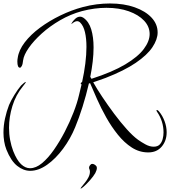

<svg xmlns="http://www.w3.org/2000/svg" viewBox="-25 -741 980 1106"><path d="M149 243Q110 243 74 214.5Q38 186 12 121Q3 98 -1 73Q-5 48 -5 23Q-5 -18 4 -59Q13 -100 27 -136Q38 -162 58 -194.5Q78 -227 96 -248Q102 -254 111 -261.5Q120 -269 123 -269Q124 -269 124 -268Q124 -265 107 -244Q66 -194 46.5 -130.5Q27 -67 27 -5Q27 32 33.5 66Q40 100 51 129Q72 182 96.5 205Q121 228 148 228Q182 228 217 199Q252 170 285.5 122Q319 74 348 18Q377 -38 398.5 -93.5Q420 -149 430 -193L445 -255Q440 -256 440 -259Q440 -264 448 -269Q460 -323 466.5 -375Q473 -427 473 -471Q473 -519 464.5 -555.5Q456 -592 437 -611Q429 -619 419 -619Q412 -619 404.5 -615Q397 -611 390 -605Q383 -598 388.5 -608.5Q394 -619 407.5 -632Q421 -645 437 -645Q446 -645 455 -639Q487 -617 500.5 -572Q514 -527 514 -468Q514 -429 509 -386Q504 -343 495 -298Q497 -296 498.5 -293Q500 -290 502 -287Q623 -326 696.5 -370Q770 -414 803.5 -459Q837 -504 837 -545Q837 -588 805 -622Q773 -656 717 -676Q661 -696 588 -696Q520 -696 447 -677Q381 -659 321.5 -624.5Q262 -590 215.5 -548Q169 -506 140.5 -465Q112 -424 108 -393Q106 -371 100.5 -361Q95 -351 90 -351Q75 -351 75 -387Q75 -392 75.5 -397Q76 -402 77 -407Q83 -452 117.5 -497Q152 -542 205.5 -581.5Q259 -621 323 -652Q387 -683 451 -700Q492 -711 531.5 -716Q571 -721 608 -721Q689 -721 751 -699Q813 -677 848 -639.5Q883 -602 883 -554Q883 -514 853 -469Q823 -424 757 -379Q691 -334 583 -292Q561 -284 543.5 -278Q526 -272 512 -267Q532 -231 564 -183Q596 -135 632.5 -86Q669 -37 705 3Q741 43 770 64Q788 77 812.5 90.5Q837 104 860 104Q883 104 895 91.5Q907 79 912 60Q917 41 917 22Q917 -43 879 -98Q876 -103 876 -104Q876 -107 879 -107Q885 -107 891 -99Q911 -75 923 -43Q935 -11 935 21Q935 70 906.5 103.5Q878 137 829 137Q778 137 734.5 109Q691 81 654 35Q617 -11 587 -64.5Q557 -118 534 -170Q511 -222 494 -262L487 -260Q471 -191 450.5 -126Q430 -61 408 -8Q381 58 338.5 115.5Q296 173 246.5 208Q197 243 149 243ZM439 345Q438 344 445.5 334.5Q453 325 464.5 311Q476 297 484.5 280.5Q493 264 493 248Q493 240 490 233Q488 231 488 225Q488 214 501 204Q503 203 506 203Q513 203 519.5 207Q526 211 530 216Q533 220 533 227Q533 238 524 256Q513 275 493.5 297Q474 319 458 333Q442 347 439 345Z"/></svg>

Font: Inspiration
Style: Regular
Weight: 400
Designer: Robert E. Leuschke
Foundry: Robert E. Leuschke
Version: Version 2.010; ttfautohint (v1.8.3)